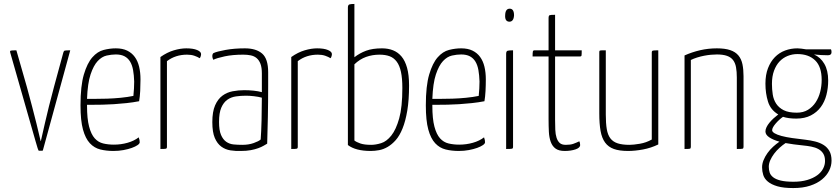

<svg xmlns="http://www.w3.org/2000/svg" viewBox="-20 -755 4252 973"><path d="M32 -488Q29 -497 35 -498.5Q41 -500 63 -500L116 -315Q130 -265 142.5 -216Q155 -167 165 -128Q176 -82 186 -40H187Q196 -82 207 -128Q216 -167 228 -216Q240 -265 254 -316L301 -489Q303 -497 308 -498.5Q313 -500 336 -500L197 8Q195 9 187 9Q179 9 177 9Q175 9 170.5 -4.5Q166 -18 160 -40Z M567 -510Q601 -510 624.5 -498.5Q648 -487 663 -466.5Q678 -446 685 -417Q692 -388 692 -353Q692 -323 690.5 -294Q689 -265 685 -242Q654 -236 621 -232.5Q588 -229 557 -227Q526 -225 498.5 -224.5Q471 -224 452 -224H421V-219Q421 -153 431.5 -113.5Q442 -74 460 -54Q478 -34 503 -28Q528 -22 557 -22Q593 -22 626.5 -31.5Q660 -41 683 -59Q686 -51 687 -45Q688 -39 688 -34Q688 -27 677 -19.5Q666 -12 648 -5.5Q630 1 606 5.5Q582 10 555 10Q519 10 488.5 2.5Q458 -5 435.5 -29Q413 -53 400.5 -98.5Q388 -144 388 -221Q388 -320 405 -377.5Q422 -435 448 -464.5Q474 -494 505.5 -502Q537 -510 567 -510ZM567 -479Q545 -479 520.5 -473.5Q496 -468 475 -445.5Q454 -423 439 -378Q424 -333 421 -254Q434 -254 461.5 -254Q489 -254 522.5 -255Q556 -256 591.5 -259.5Q627 -263 656 -269Q658 -290 659 -307Q660 -324 660 -342Q659 -374 654.5 -399.5Q650 -425 639.5 -442.5Q629 -460 611.5 -469.5Q594 -479 567 -479Z M793 -466Q827 -490 861 -500Q895 -510 924 -510Q959 -510 979 -501.5Q999 -493 999 -481Q999 -476 997 -469.5Q995 -463 992 -460Q981 -467 965 -472.5Q949 -478 928 -478Q869 -478 826 -445V-11Q826 -3 821 -1.5Q816 0 793 0Z M1056 -470Q1056 -482 1062 -486Q1079 -494 1123 -502Q1167 -510 1221 -510Q1278 -510 1308.5 -483.5Q1339 -457 1339 -389V-325Q1339 -239 1337.5 -163Q1336 -87 1334 -27Q1327 -23 1316 -16.5Q1305 -10 1288.5 -4Q1272 2 1250.5 6Q1229 10 1201 10Q1174 11 1148 7Q1122 3 1101.5 -12Q1081 -27 1068.5 -56Q1056 -85 1056 -136Q1056 -189 1070 -221Q1084 -253 1107 -270Q1130 -287 1159 -292.5Q1188 -298 1218 -298Q1242 -298 1265.5 -295.5Q1289 -293 1307 -288V-383Q1307 -413 1300 -431.5Q1293 -450 1280.5 -460.5Q1268 -471 1250.5 -474.5Q1233 -478 1213 -478Q1159 -478 1119 -469.5Q1079 -461 1061 -452Q1056 -461 1056 -470ZM1307 -260Q1289 -265 1266.5 -267.5Q1244 -270 1227 -270Q1201 -270 1176 -266.5Q1151 -263 1132 -249.5Q1113 -236 1101.5 -209.5Q1090 -183 1090 -137Q1090 -95 1100 -71.5Q1110 -48 1126.5 -36.5Q1143 -25 1164 -23Q1185 -21 1208 -21Q1240 -21 1265.5 -30Q1291 -39 1301 -48Q1304 -86 1305.5 -145Q1307 -204 1307 -260Z M1456 -466Q1490 -490 1524 -500Q1558 -510 1587 -510Q1622 -510 1642 -501.5Q1662 -493 1662 -481Q1662 -476 1660 -469.5Q1658 -463 1655 -460Q1644 -467 1628 -472.5Q1612 -478 1591 -478Q1532 -478 1489 -445V-11Q1489 -3 1484 -1.5Q1479 0 1456 0Z M1743 -716Q1743 -730 1750.5 -732.5Q1758 -735 1776 -735V-465Q1803 -486 1835.5 -498Q1868 -510 1916 -510Q1947 -510 1972 -500Q1997 -490 2015 -468.5Q2033 -447 2043 -411Q2053 -375 2053 -322Q2053 -248 2044 -194.5Q2035 -141 2020 -104Q2005 -67 1985.5 -45Q1966 -23 1944.5 -10.5Q1923 2 1901 6Q1879 10 1859 10Q1782 10 1743 -20ZM1776 -43Q1786 -35 1806 -28Q1826 -21 1861 -21Q1884 -21 1911.5 -29.5Q1939 -38 1963 -68Q1987 -98 2003 -155Q2019 -212 2019 -309Q2019 -358 2012 -390.5Q2005 -423 1990.5 -442.5Q1976 -462 1954.5 -470Q1933 -478 1903 -478Q1867 -478 1835 -466.5Q1803 -455 1776 -429Z M2317 -510Q2351 -510 2374.5 -498.5Q2398 -487 2413 -466.5Q2428 -446 2435 -417Q2442 -388 2442 -353Q2442 -323 2440.5 -294Q2439 -265 2435 -242Q2404 -236 2371 -232.5Q2338 -229 2307 -227Q2276 -225 2248.5 -224.5Q2221 -224 2202 -224H2171V-219Q2171 -153 2181.5 -113.5Q2192 -74 2210 -54Q2228 -34 2253 -28Q2278 -22 2307 -22Q2343 -22 2376.5 -31.5Q2410 -41 2433 -59Q2436 -51 2437 -45Q2438 -39 2438 -34Q2438 -27 2427 -19.5Q2416 -12 2398 -5.5Q2380 1 2356 5.5Q2332 10 2305 10Q2269 10 2238.5 2.5Q2208 -5 2185.5 -29Q2163 -53 2150.5 -98.5Q2138 -144 2138 -221Q2138 -320 2155 -377.5Q2172 -435 2198 -464.5Q2224 -494 2255.5 -502Q2287 -510 2317 -510ZM2317 -479Q2295 -479 2270.5 -473.5Q2246 -468 2225 -445.5Q2204 -423 2189 -378Q2174 -333 2171 -254Q2184 -254 2211.5 -254Q2239 -254 2272.5 -255Q2306 -256 2341.5 -259.5Q2377 -263 2406 -269Q2408 -290 2409 -307Q2410 -324 2410 -342Q2409 -374 2404.5 -399.5Q2400 -425 2389.5 -442.5Q2379 -460 2361.5 -469.5Q2344 -479 2317 -479Z M2580 -11Q2580 -3 2575 -1.5Q2570 0 2545 0V-482Q2545 -496 2553 -498Q2561 -500 2580 -500ZM2540 -678Q2541 -711 2563 -711Q2585 -711 2585 -677Q2583 -645 2561 -645Q2538 -646 2540 -678Z M2760 -469H2679Q2679 -489 2680.5 -494.5Q2682 -500 2689 -500H2760V-663Q2760 -676 2765.5 -678Q2771 -680 2793 -680V-500H2928Q2928 -479 2927 -474Q2926 -469 2920 -469H2793V-148Q2793 -121 2794 -97.5Q2795 -74 2800.5 -57Q2806 -40 2816.5 -30.5Q2827 -21 2847 -21Q2871 -21 2885 -26Q2899 -31 2916 -39Q2920 -31 2920 -20Q2920 -6 2896.5 2Q2873 10 2842 10Q2812 10 2795.5 -2Q2779 -14 2771 -36Q2763 -58 2761.5 -87Q2760 -116 2760 -151Z M3316 -23Q3279 -5 3238.5 2.5Q3198 10 3163 10Q3119 10 3091 0Q3063 -10 3046.5 -32.5Q3030 -55 3023.5 -91.5Q3017 -128 3017 -180V-489Q3017 -493 3017.5 -495.5Q3018 -498 3021 -499Q3024 -500 3030.5 -500Q3037 -500 3050 -500V-174Q3050 -130 3055 -100.5Q3060 -71 3073.5 -53.5Q3087 -36 3110.5 -28.5Q3134 -21 3170 -21Q3190 -21 3222.5 -26.5Q3255 -32 3283 -48V-489Q3283 -497 3288.5 -498.5Q3294 -500 3316 -500Z M3449 -474Q3487 -491 3528 -500.5Q3569 -510 3613 -510Q3654 -510 3680.5 -501Q3707 -492 3722 -474Q3737 -456 3742.5 -429.5Q3748 -403 3748 -369V-11Q3748 -3 3743.5 -1.5Q3739 0 3714 0V-362Q3714 -392 3710 -414Q3706 -436 3695 -450.5Q3684 -465 3664 -472Q3644 -479 3613 -479Q3599 -479 3582.5 -477.5Q3566 -476 3548 -472.5Q3530 -469 3512.5 -463.5Q3495 -458 3481 -451V-11Q3481 -3 3476.5 -1.5Q3472 0 3449 0Z M4021 -510Q4029 -510 4041 -508.5Q4053 -507 4065 -505H4191Q4192 -503 4193 -500Q4194 -497 4194 -491Q4194 -475 4176 -475Q4160 -475 4141 -476Q4122 -477 4105 -479Q4138 -465 4157.5 -431.5Q4177 -398 4177 -347Q4177 -309 4168 -274Q4159 -239 4139.5 -212.5Q4120 -186 4089 -170Q4058 -154 4015 -154Q3976 -154 3948 -163Q3928 -149 3910.5 -128.5Q3893 -108 3893 -95Q3893 -87 3905.5 -79.5Q3918 -72 3940.5 -66Q3963 -60 3994 -55.5Q4025 -51 4061 -47Q4087 -44 4111 -38Q4135 -32 4153.5 -20.5Q4172 -9 4183 10Q4194 29 4194 59Q4194 85 4182 109.5Q4170 134 4146 154Q4122 174 4085.5 186Q4049 198 4000 198Q3950 198 3919.5 189Q3889 180 3871.5 165.5Q3854 151 3848 132Q3842 113 3842 93Q3842 75 3849.5 56.5Q3857 38 3869.5 20.5Q3882 3 3898 -11.5Q3914 -26 3930 -37Q3898 -46 3878.5 -59Q3859 -72 3859 -89Q3859 -99 3864.5 -110.5Q3870 -122 3879.5 -133.5Q3889 -145 3900.5 -155.5Q3912 -166 3924 -175Q3885 -198 3872 -240Q3859 -282 3859 -331Q3859 -376 3872 -409.5Q3885 -443 3907 -465.5Q3929 -488 3958.5 -499Q3988 -510 4021 -510ZM4021 -481Q3995 -481 3971.5 -471.5Q3948 -462 3930.5 -443.5Q3913 -425 3902.5 -396.5Q3892 -368 3892 -330Q3892 -303 3896 -276.5Q3900 -250 3913.5 -229.5Q3927 -209 3951.5 -196.5Q3976 -184 4018 -184Q4051 -184 4074.5 -198.5Q4098 -213 4113.5 -236.5Q4129 -260 4136.5 -289.5Q4144 -319 4144 -350Q4144 -417 4111 -449Q4078 -481 4021 -481ZM4049 -18Q3999 -23 3961 -30Q3946 -20 3930.5 -6Q3915 8 3903 24Q3891 40 3883.5 57Q3876 74 3876 90Q3876 106 3880.5 119.5Q3885 133 3898.5 143.5Q3912 154 3936.5 160Q3961 166 4001 166Q4041 166 4071 157Q4101 148 4121 133.5Q4141 119 4151 100Q4161 81 4161 61Q4161 38 4152 23.5Q4143 9 4127.5 0.5Q4112 -8 4091.5 -12Q4071 -16 4049 -18Z"/></svg>

Font: Yanone Kaffeesatz Thin
Style: Regular
Weight: 250
Designer: Yanone
Foundry: Yanone Font Production. Not for release.
Version: Version 1.002